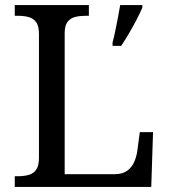

<svg xmlns="http://www.w3.org/2000/svg" viewBox="-20 -734 663 754"><path d="M38 0V-42H51Q74 -42 92.5 -47Q111 -52 122 -67.5Q133 -83 133 -114V-600Q133 -632 122 -647Q111 -662 92.5 -667Q74 -672 51 -672H38V-714H329V-672H316Q294 -672 275.5 -667.5Q257 -663 245.5 -648.5Q234 -634 234 -604V-50H431Q461 -50 479.5 -63.5Q498 -77 507 -98Q516 -119 519 -140L529 -215H581L574 0ZM422 -567Q428 -589 433 -614Q438 -639 443 -664.5Q448 -690 452 -714H539V-704Q530 -683 516 -656Q502 -629 486 -602Q470 -575 456 -554H422Z"/></svg>

Font: Noto Rashi Hebrew
Style: Regular
Weight: 400
Version: Version 1.006